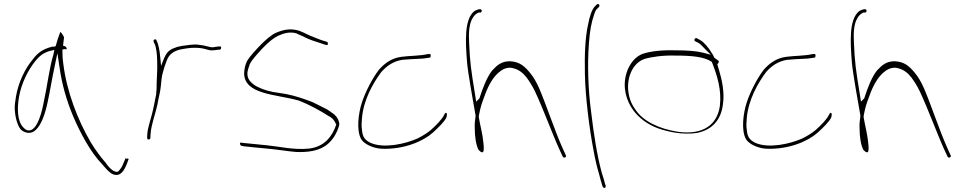

<svg xmlns="http://www.w3.org/2000/svg" viewBox="-20 -716 4764 950"><path d="M53 -176C55 -136 66 -95 83 -75C104 -56 134 -51 157 -73C186 -100 204 -155 216 -212C228 -267 237 -325 249 -381L264 -453L275 -380C287 -297 309 -220 341 -143C376 -60 429 39 485 96C509 125 526 142 541 147C576 159 594 129 608 94L616 72C618 70 615 69 610 68C604 72 603 69 602 63V66L592 88C587 102 581 114 573 123C566 135 557 137 546 131C532 126 517 110 501 87C479 62 454 29 429 -12C365 -121 310 -262 293 -402C290 -421 289 -438 289 -453V-471L299 -473C307 -473 310 -472 310 -471V-473C310 -482 306 -487 292 -490C293 -507 296 -518 297 -531C291 -545 283 -555 279 -558C279 -557 276 -553 275 -549C271 -539 259 -503 255 -486L254 -488C249 -484 248 -485 238 -485C191 -473 167 -455 142 -422C105 -378 71 -310 59 -238C55 -214 52 -194 53 -176ZM74 -236C86 -305 119 -369 154 -413C171 -434 191 -454 227 -464L249 -469L244 -445C223 -375 214 -290 197 -214C191 -180 167 -61 117 -71C109 -73 102 -78 95 -86C64 -117 65 -186 74 -236Z M708 -35C708 -28 711 -26 714 -26C721 -26 723 -27 724 -34L725 -53C729 -104 749 -151 759 -199C764 -232 774 -263 776 -292C778 -314 780 -339 786 -358L794 -386L805 -416C816 -449 844 -468 888 -474L907 -477C933 -481 960 -480 979 -477C1000 -474 1015 -465 1031 -467H1032C1040 -467 1054 -469 1059 -470H1068C1075 -472 1078 -489 1067 -486H1060C1051 -484 1041 -484 1033 -482H1031C1025 -482 1021 -483 1017 -484L1000 -488C993 -490 988 -491 981 -492L960 -495C936 -498 907 -492 881 -489L857 -484L831 -474C811 -463 802 -451 792 -428L777 -390L773 -431C770 -466 765 -495 754 -517C750 -527 736 -518 740 -511V-510C742 -503 747 -498 750 -485C757 -457 758 -423 758 -389C758 -375 758 -364 757 -351C757 -332 755 -317 755 -302V-284C755 -275 754 -266 753 -258V-251C746 -217 740 -181 731 -148C723 -116 711 -83 709 -54ZM759 -189Z M1169 -10C1164 -6 1170 3 1173 5L1188 8C1220 11 1260 16 1299 19C1347 23 1398 32 1445 36C1552 40 1600 10 1633 -39C1643 -55 1657 -83 1659 -103C1655 -133 1638 -149 1614 -164V-165H1613C1604 -172 1593 -178 1578 -185C1562 -192 1548 -201 1528 -210C1485 -227 1441 -242 1394 -251L1331 -261C1297 -267 1256 -282 1235 -298C1217 -312 1204 -326 1204 -353V-355C1205 -367 1210 -382 1216 -399C1224 -416 1244 -439 1276 -474C1308 -508 1335 -529 1356 -539C1385 -552 1416 -561 1450 -550V-549L1486 -533L1487 -532C1513 -519 1542 -510 1570 -501L1591 -494H1592C1596 -494 1599 -493 1601 -493C1604 -504 1601 -508 1598 -509L1575 -516H1574C1561 -521 1550 -525 1538 -530C1507 -541 1487 -554 1460 -564C1420 -576 1386 -571 1346 -554C1325 -545 1295 -521 1260 -484C1225 -447 1203 -420 1198 -404C1191 -386 1189 -370 1188 -354C1188 -248 1345 -250 1452 -220H1454C1512 -198 1565 -168 1604 -143C1623 -134 1634 -122 1642 -103L1644 -100C1624 -41 1586 9 1511 19C1433 27 1364 9 1302 3C1263 0 1221 -6 1191 -8L1175 -10C1174 -10 1172 -11 1169 -10Z M1768 -26C1783 -3 1826 18 1869 20C1980 24 2074 -17 2122 -60C2147 -83 2178 -112 2189 -135C2193 -149 2191 -156 2189 -157H2188C2186 -160 2180 -155 2178 -148C2164 -122 2138 -96 2112 -73C2094 -58 2074 -45 2046 -31C1986 -4 1880 20 1814 -9C1788 -22 1774 -35 1771 -74C1768 -90 1769 -110 1771 -132C1779 -222 1825 -304 1867 -360C1894 -390 1924 -412 1970 -420H1971C1985 -421 1999 -422 2011 -423C2037 -425 2073 -425 2086 -428C2100 -430 2109 -431 2110 -432V-433C2114 -450 2109 -450 2095 -448H2094C2063 -440 2003 -440 1967 -435C1919 -429 1884 -404 1855 -371C1824 -331 1789 -264 1771 -210C1753 -155 1742 -69 1768 -26Z M2291 -407C2295 -358 2321 -213 2333 -145V-141C2330 -121 2328 -102 2329 -85V-84C2329 -40 2335 1 2348 26C2375 53 2377 31 2371 -16C2368 -51 2356 -94 2349 -137V-140C2350 -142 2350 -143 2350 -146V-147L2356 -175C2359 -189 2364 -204 2369 -218C2388 -272 2413 -341 2470 -373C2480 -378 2492 -381 2504 -381H2506C2545 -376 2568 -355 2586 -332C2599 -314 2613 -293 2627 -264C2669 -175 2712 -55 2750 28L2765 60C2769 68 2785 62 2780 53L2765 20C2725 -68 2686 -190 2647 -281C2633 -312 2619 -336 2603 -355C2576 -388 2552 -410 2504 -413C2462 -413 2441 -395 2415 -367C2389 -334 2369 -281 2354 -235L2353 -231C2353 -230 2351 -228 2350 -227L2336 -213L2330 -252C2311 -368 2305 -408 2301 -508C2299 -551 2300 -594 2317 -624C2327 -642 2336 -648 2348 -654H2358C2363 -656 2365 -661 2363 -666C2359 -677 2333 -665 2327 -661C2276 -620 2283 -508 2291 -407Z M2874 -350C2876 -236 2897 -74 2916 24C2925 74 2934 112 2943 141C2951 170 2955 188 2958 195V196L2963 210C2971 216 2977 216 2977 203L2973 192V191C2971 182 2966 165 2957 137C2934 52 2918 -51 2905 -161C2890 -272 2886 -394 2894 -502C2899 -566 2905 -601 2920 -645C2924 -657 2927 -666 2935 -673L2944 -682C2945 -683 2946 -686 2946 -688C2946 -693 2943 -696 2938 -696C2936 -696 2934 -695 2933 -694L2924 -685C2908 -669 2897 -633 2890 -596C2875 -529 2872 -444 2874 -350Z M3080 -355C3058 -284 3080 -216 3113 -171C3139 -135 3183 -100 3236 -81C3287 -63 3358 -48 3427 -58C3502 -72 3548 -122 3557 -200C3566 -258 3552 -322 3538 -368L3529 -398C3533 -402 3541 -411 3534 -416L3514 -431C3510 -438 3508 -447 3502 -453C3488 -478 3463 -508 3444 -518L3429 -526C3425 -529 3422 -528 3418 -524C3410 -513 3424 -510 3432 -506C3445 -500 3458 -484 3470 -472L3497 -445L3460 -455C3424 -464 3378 -467 3323 -467C3258 -469 3200 -463 3161 -450C3123 -437 3093 -398 3080 -355ZM3098 -223C3070 -306 3100 -400 3168 -424C3204 -435 3263 -443 3321 -441C3400 -441 3463 -436 3502 -410L3507 -397C3528 -342 3551 -271 3542 -193C3530 -102 3462 -46 3334 -64C3239 -79 3163 -117 3126 -171C3115 -186 3104 -204 3098 -223ZM3321 -441Z M3672 -26C3687 -3 3730 18 3773 20C3884 24 3978 -17 4026 -60C4051 -83 4082 -112 4093 -135C4097 -149 4095 -156 4093 -157H4092C4090 -160 4084 -155 4082 -148C4068 -122 4042 -96 4016 -73C3998 -58 3978 -45 3950 -31C3890 -4 3784 20 3718 -9C3692 -22 3678 -35 3675 -74C3672 -90 3673 -110 3675 -132C3683 -222 3729 -304 3771 -360C3798 -390 3828 -412 3874 -420H3875C3889 -421 3903 -422 3915 -423C3941 -425 3977 -425 3990 -428C4004 -430 4013 -431 4014 -432V-433C4018 -450 4013 -450 3999 -448H3998C3967 -440 3907 -440 3871 -435C3823 -429 3788 -404 3759 -371C3728 -331 3693 -264 3675 -210C3657 -155 3646 -69 3672 -26Z M4195 -407C4199 -358 4225 -213 4237 -145V-141C4234 -121 4232 -102 4233 -85V-84C4233 -40 4239 1 4252 26C4279 53 4281 31 4275 -16C4272 -51 4260 -94 4253 -137V-140C4254 -142 4254 -143 4254 -146V-147L4260 -175C4263 -189 4268 -204 4273 -218C4292 -272 4317 -341 4374 -373C4384 -378 4396 -381 4408 -381H4410C4449 -376 4472 -355 4490 -332C4503 -314 4517 -293 4531 -264C4573 -175 4616 -55 4654 28L4669 60C4673 68 4689 62 4684 53L4669 20C4629 -68 4590 -190 4551 -281C4537 -312 4523 -336 4507 -355C4480 -388 4456 -410 4408 -413C4366 -413 4345 -395 4319 -367C4293 -334 4273 -281 4258 -235L4257 -231C4257 -230 4255 -228 4254 -227L4240 -213L4234 -252C4215 -368 4209 -408 4205 -508C4203 -551 4204 -594 4221 -624C4231 -642 4240 -648 4252 -654H4262C4267 -656 4269 -661 4267 -666C4263 -677 4237 -665 4231 -661C4180 -620 4187 -508 4195 -407Z"/></svg>

Font: Stray Cat
Style: ExLtExt
Weight: 200
Version: Version 1.0